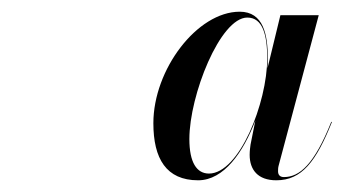

<svg xmlns="http://www.w3.org/2000/svg" viewBox="-20 -784 587 328"><path d="M547 -575.5 546 -576C517 -503.5 492 -481.5 465 -481.5C458 -481.5 455 -485.5 455 -491.5C455 -494 455 -497.5 456 -501L524.5 -758H459L437 -667.5C437.5 -673.5 437.5 -679 437.5 -684C437.5 -725 430 -764 389.5 -764C317 -764 242 -665.5 242 -573.5C242 -513 264 -476 318.5 -476C362.5 -476 395.5 -524 416 -577.5V-577L408 -537C407.5 -532.5 406.5 -527 406.5 -519.5C406.5 -494 420.5 -476 452 -476C495.5 -476 520 -508 547 -575.5ZM436.5 -684.5C436.5 -608 388.5 -487.5 337 -487.5C316 -487.5 303.5 -506.5 303.5 -546.5C303.5 -621 356 -754 402.5 -754C429 -754 436.5 -724 436.5 -684.5Z"/></svg>

Font: Bodoni* 96pt Medium
Style: Italic
Weight: 500
Italic angle: -13°
Version: Version 2.3